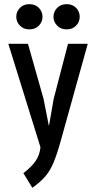

<svg xmlns="http://www.w3.org/2000/svg" viewBox="-20 -729 451 922"><path d="M135.3 172.9 92.3 102.5Q130.9 72.8 150.6 44.7Q170.4 16.6 174.3 -22L20 -518.6H114.3L189 -254.9L214.4 -125.5H215.3L237.8 -254.4L306.6 -518.6H401.4L272 -53.7Q253.4 13.2 236.6 53Q219.7 92.8 196.3 119.4Q172.9 146 135.3 172.9ZM299.8 -587.9Q271.5 -587.9 254.2 -606.2Q236.8 -624.5 236.8 -648.4Q236.8 -672.9 254.2 -690.9Q271.5 -709 299.8 -709Q328.6 -709 345.7 -690.9Q362.8 -672.9 362.8 -648.4Q362.8 -624.5 345.7 -606.2Q328.6 -587.9 299.8 -587.9ZM121.1 -587.9Q92.8 -587.9 75.4 -606.2Q58.1 -624.5 58.1 -648.4Q58.1 -672.9 75.4 -690.9Q92.8 -709 121.1 -709Q149.9 -709 167 -690.9Q184.1 -672.9 184.1 -648.4Q184.1 -624.5 167 -606.2Q149.9 -587.9 121.1 -587.9Z"/></svg>

Font: Voltaire
Style: Regular
Weight: 400
Designer: Yvonne Schüttler, Eben Sorkin, Emma Marichal
Foundry: Sorkin Type Co.
Version: Version 1.010; ttfautohint (v1.8.4.7-5d5b)